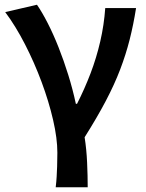

<svg xmlns="http://www.w3.org/2000/svg" viewBox="-20 -589 615 810"><path d="M215 201Q218 176 219 156.5Q220 137 221 113.5Q222 90 222 55Q222 -5 204 -83Q186 -161 155.5 -243Q125 -325 85.5 -402Q46 -479 2 -538L136 -569Q158 -537 181.5 -491Q205 -445 227 -389.5Q249 -334 268 -273Q287 -212 300 -151H305Q337 -214 362 -279.5Q387 -345 403 -414.5Q419 -484 424 -555H554Q543 -485 527 -422Q511 -359 487 -296Q463 -233 426.5 -163.5Q390 -94 337 -10Q345 41 347.5 97Q350 153 350 201Z"/></svg>

Font: Noto Sans TC SemiBold
Style: Regular
Weight: 600
Designer: Ryoko NISHIZUKA  (kana, bopomofo & ideographs); Paul D. Hunt (Latin, Greek & Cyrillic); Sandoll Communications , Soo-you
Foundry: Adobe
Version: Version 2.004-H2;hotconv 1.0.118;makeotfexe 2.5.65603